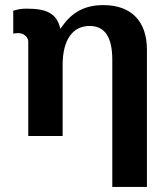

<svg xmlns="http://www.w3.org/2000/svg" viewBox="-20 -534 648 754"><path d="M226 -279C226 -376 264 -432 332 -432C392 -432 421 -388 421 -299V200H557V-339C557 -451 495 -514 386 -514C316 -514 265 -488 226 -433L217 -421C203 -483 161 -500 85 -500C64 -500 53 -498 32 -492V-402C35 -403 45 -404 52 -404C73 -404 91 -388 91 -371V0H226Z"/></svg>

Font: Perun
Style: Bold
Weight: 700
Foundry: Copyright (c) Stefan Peev, Context Ltd, 2016
Version: Version 1.089